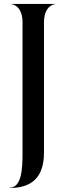

<svg xmlns="http://www.w3.org/2000/svg" viewBox="-20 -800 339 980"><path d="M29 158V159.5C143.5 159.5 204.5 104 204.5 -21.5V-685C204.5 -770.5 255.5 -778.5 260.5 -778.5V-780H38.5V-778.5C44 -778.5 95 -770.5 95 -685V-22.5C95 57 92 158 29 158Z"/></svg>

Font: Beautique Display Thin
Style: Bold
Weight: 500
Designer: Nhat-Quang Ngo
Version: Version 1.100;Glyphs 3.2.3 (3260)